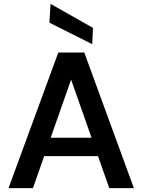

<svg xmlns="http://www.w3.org/2000/svg" viewBox="-20 -971 735 991"><path d="M24 0 281 -700H415L671 0H544L347 -560L150 0ZM139 -165 171 -260H516L548 -165ZM456 -743 235 -854 241 -951 460 -827Z"/></svg>

Font: DM Sans 20pt SemiBold
Style: Regular
Weight: 600
Version: Version 4.004;gftools[0.9.30]